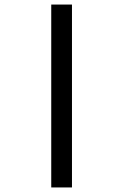

<svg xmlns="http://www.w3.org/2000/svg" viewBox="-20 -672 540 843"><path d="M205 151V-652H296V151Z"/></svg>

Font: Inconsolata SemiBold
Style: Regular
Weight: 600
Monospace: yes
Designer: Raph Levien, Cyreal, Brenton Simpson
Foundry: Raph Levien, Cyreal, Google
Version: Version 3.100; ttfautohint (v1.8.4.7-5d5b)